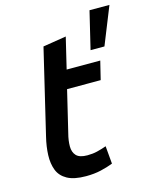

<svg xmlns="http://www.w3.org/2000/svg" viewBox="-117 -856 770 949"><g transform="rotate(-15 267.5 -382.0)"><path d="M205 12Q144 12 109.5 -7Q75 -26 62 -59.5Q49 -93 50.5 -136.5Q52 -180 64 -229L167 -662L286 -681L248 -522H420L397 -428H225L174 -215Q165 -181 165 -151Q165 -121 181.5 -103.5Q198 -86 238 -86Q265 -86 288 -91.5Q311 -97 336 -106L344 -15Q316 -4 281.5 4Q247 12 205 12ZM387 -584 433 -776H535L458 -584Z"/></g></svg>

Font: Ubuntu Sans SemiBold
Style: Italic
Weight: 600
Italic angle: -13.5°
Designer: Dalton Maag Ltd
Foundry: Dalton Maag Ltd
Version: Version 1.006